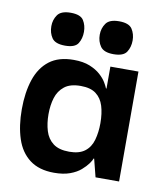

<svg xmlns="http://www.w3.org/2000/svg" viewBox="-71 -639 595 707"><g transform="rotate(10 226.5 -285.5)"><path d="M178 10Q122 10 87 -16.5Q52 -43 36.5 -90.5Q21 -138 21 -200Q21 -263 37 -311Q53 -359 87.5 -385.5Q122 -412 178 -412Q214 -412 238.5 -402Q263 -392 278.5 -378Q294 -364 302 -350.5Q310 -337 313 -329H315V-411H420V0H332L315 -67H313Q311 -60 302 -47.5Q293 -35 277.5 -21.5Q262 -8 237.5 1Q213 10 178 10ZM220 -76Q257 -76 278 -92Q299 -108 307 -136.5Q315 -165 315 -199Q315 -236 306.5 -263.5Q298 -291 277.5 -306.5Q257 -322 220 -322Q181 -322 159.5 -305Q138 -288 129.5 -260.5Q121 -233 121 -199Q121 -165 129.5 -137Q138 -109 159.5 -92.5Q181 -76 220 -76ZM137 -458Q100 -458 87.5 -476.5Q75 -495 75 -520Q75 -544 88 -562.5Q101 -581 137 -581Q174 -581 185.5 -562.5Q197 -544 197 -520Q197 -495 185.5 -476.5Q174 -458 137 -458ZM318 -458Q282 -458 269 -476.5Q256 -495 256 -520Q256 -544 269 -562.5Q282 -581 318 -581Q355 -581 367 -562.5Q379 -544 379 -520Q379 -495 367 -476.5Q355 -458 318 -458Z"/></g></svg>

Font: Darker Grotesque Light
Style: Bold
Weight: 700
Version: Version 1.000;gftools[0.9.28]